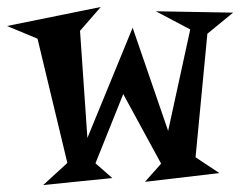

<svg xmlns="http://www.w3.org/2000/svg" viewBox="-42 -516 708 547"><path d="M622.1 -480 548.8 -419.9 515.1 -67.9 583 -22.9 371.1 2 417 -49.8 309.1 -248 230 -50.8 277.8 -8.8 81.1 11.2 149.9 -51.8 64.9 -405.8 -22 -441.9 245.1 -496.1 186 -428.2 207 -123 335.9 -437 437 -143.1 500 -432.1 401.9 -483.9Z"/></svg>

Font: Risque
Style: Regular
Weight: 400
Designer: Astigmatic (AOETI)
Foundry: Astigmatic (AOETI)
Version: Version 1.000